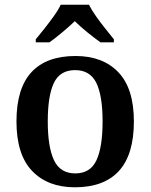

<svg xmlns="http://www.w3.org/2000/svg" viewBox="-20 -786 640 816"><path d="M298 10Q183 10 116.5 -59.5Q50 -129 50 -270Q50 -410 113.5 -479Q177 -548 301 -548Q417 -548 483 -479Q549 -410 549 -270Q549 -129 485.5 -59.5Q422 10 298 10ZM300 -49Q364 -49 390 -105Q416 -161 416 -270Q416 -379 389.5 -433.5Q363 -488 299 -488Q235 -488 209 -433.5Q183 -379 183 -270Q183 -161 209.5 -105Q236 -49 300 -49ZM132 -619Q148 -638 168.5 -664Q189 -690 208.5 -717Q228 -744 238 -766H358Q369 -744 388 -717Q407 -690 428 -664Q449 -638 464 -619V-606H407Q383 -623 351.5 -648.5Q320 -674 298 -696Q275 -674 244.5 -648.5Q214 -623 190 -606H132Z"/></svg>

Font: Noto Serif Myanmar SemiBold
Style: Regular
Weight: 600
Designer: Ben Mitchell and the Monotype Design Team
Foundry: Monotype Imaging Inc.
Version: Version 2.106; ttfautohint (v1.8.4.7-5d5b)